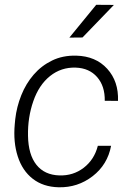

<svg xmlns="http://www.w3.org/2000/svg" viewBox="-20 -770 544 800"><path d="M34.7 0ZM227.1 -39.1Q284.7 -37.1 328.9 -71Q373 -105 387.7 -162.6H442.9Q428.2 -84 366 -35.9Q303.7 12.2 224.1 10.3Q160.2 8.8 116.7 -24.9Q73.2 -58.6 54 -118.2Q34.7 -177.7 41.5 -252.4L43.5 -273.4Q49.3 -324.7 68.6 -373Q87.9 -421.4 120.1 -458.7Q152.3 -496.1 197 -517.8Q241.7 -539.6 297.9 -538.1Q378.9 -536.1 426.8 -483.4Q474.6 -430.7 471.7 -349.6L416.5 -350.1Q417.5 -411.1 384.8 -448.7Q352.1 -486.3 295.4 -488.3Q234.9 -490.2 188.5 -453.1Q142.1 -416 118.7 -348.1Q95.2 -280.3 96.7 -204.1Q98.1 -125.5 131.8 -83.3Q165.5 -41 227.1 -39.1ZM380.9 -750 454.6 -749.5 323.7 -613.8 269 -613.3Z"/></svg>

Font: Roboto Light
Style: Italic
Weight: 300
Italic angle: -12°
Designer: Google
Version: Version 2.134; 2016; ttfautohint (v1.6)